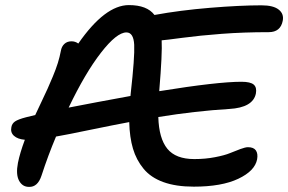

<svg xmlns="http://www.w3.org/2000/svg" viewBox="-20 -710 1137 758"><path d="M94.2 27.8Q68.4 27.8 55.2 3.2Q42 -21.5 50.8 -66.9Q58.6 -106 78.1 -158.2Q49.8 -160.6 35.2 -173.8Q20.5 -187 24.9 -208Q27.3 -222.2 39.3 -230.5Q51.3 -238.8 83 -247.1Q102.5 -252 119.1 -255.9Q126 -270.5 142.8 -306.2Q159.7 -341.8 168.2 -360.6Q176.8 -379.4 188.7 -408.2Q200.7 -437 208.3 -461.2Q215.8 -485.4 220.2 -508.8Q223.1 -526.4 234.1 -536.6Q245.1 -546.9 262.2 -546.9Q277.3 -546.9 289.1 -538.1Q394.5 -689.9 488.8 -689.9Q560.5 -689.9 589.8 -650.9Q690.4 -669.4 809.3 -679.2Q928.2 -689 1012.2 -689Q1059.1 -689 1080.3 -672.1Q1101.6 -655.3 1096.2 -627.9Q1087.4 -583 1041 -583Q942.4 -583 855.2 -576.4Q768.1 -569.8 700.7 -560.8Q633.3 -551.8 618.2 -550.8Q621.1 -499 608.9 -354V-350.1Q838.9 -387.2 933.1 -387.2Q968.8 -387.2 981.7 -376Q994.6 -364.7 990.2 -340.8Q979 -285.2 884.8 -279.8Q753.4 -272 605 -248Q607.4 -163.6 640.6 -122.8Q673.8 -82 747.1 -82Q790.5 -82 828.6 -89.4Q866.7 -96.7 887.9 -105.5Q909.2 -114.3 929 -121.6Q948.7 -128.9 959 -128.9Q981.4 -128.9 990.2 -116.2Q999 -103.5 995.1 -81.1Q986.3 -35.2 920.7 -4.2Q855 26.9 745.1 26.9Q674.8 26.9 625.2 9Q575.7 -8.8 546.9 -43.7Q518.1 -78.6 504.9 -123.3Q491.7 -168 490.2 -228Q432.6 -217.3 335.4 -197.3Q238.3 -177.2 201.2 -170.9Q169.9 -96.7 144 -17.1Q128.9 29.3 94.2 27.8ZM479 -582Q440.9 -582 378.7 -502Q316.4 -421.9 251 -285.2Q350.6 -304.7 495.1 -331.1Q495.1 -333 495.6 -336.7Q496.1 -340.3 496.1 -341.8Q512.2 -484.4 509.8 -533.2Q507.3 -582 479 -582Z"/></svg>

Font: Shantell Sans Irregular Bouncy
Style: Italic
Weight: 500
Italic angle: -11.31°
Designer: Stephen Nixon, Anya Danilova, Shantell Martin
Foundry: Arrow Type
Version: Version 1.006;[9816181b4]